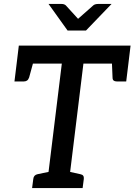

<svg xmlns="http://www.w3.org/2000/svg" viewBox="-20 -949 679 969"><path d="M215 0 292 -628H64L75 -719H639L628 -628H401L324 0ZM142 0 148 -46Q149 -56 154.5 -62Q160 -68 170 -70L242 -85L243 0ZM296 0 317 -85 385 -70Q396 -68 400 -62Q404 -56 403 -46L397 0ZM544 -653 628 -628 617 -538H569Q559 -538 553.5 -542.5Q548 -547 548 -558ZM153 -653 127 -558Q123 -547 116.5 -542.5Q110 -538 101 -538H53L64 -628ZM543 -929 414 -795H321L225 -929H291Q304 -929 312 -922L374 -854L451 -922Q454 -925 460.5 -927Q467 -929 474 -929Z"/></svg>

Font: Aleo Medium
Style: Italic
Weight: 500
Italic angle: -7°
Designer: Alessio Laiso
Foundry: Alessio Laiso
Version: Version 2.001;gftools[0.9.29]